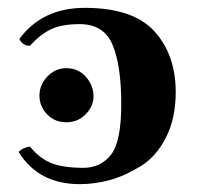

<svg xmlns="http://www.w3.org/2000/svg" viewBox="-20 -464 510 494"><path d="M150.9 -149.4Q120.6 -149.4 101.1 -169.9Q81.5 -190.4 81.5 -217.8Q81.5 -246.1 102.1 -267.3Q122.6 -288.6 150.9 -288.6Q188.5 -288.6 210 -254.4Q220.2 -236.8 220.7 -217.8Q220.7 -190.4 200.4 -169.9Q180.2 -149.4 150.9 -149.4ZM194.8 -32.2Q238.8 -32.2 265.4 -65.7Q292 -99.1 292 -195.8Q292 -295.9 269.5 -348.9Q247.1 -401.9 185.1 -401.9Q138.2 -401.9 110.6 -388.4Q83 -375 57.1 -346.2Q38.1 -346.2 29.8 -363.8Q88.9 -443.8 198.2 -443.8Q322.3 -443.8 377.2 -383.5Q432.1 -323.2 432.1 -227.1Q432.1 -160.2 407.5 -111.1Q382.8 -62 343 -37.1Q303.2 -12.2 264.2 -1.2Q225.1 9.8 185.1 9.8Q79.1 9.8 27.8 -73.2Q39.1 -84.5 57.1 -86.9Q82 -56.2 112.5 -44.2Q143.1 -32.2 194.8 -32.2Z"/></svg>

Font: Linux Libertine
Style: Bold
Weight: 700
Designer: Philipp H. Poll
Foundry: Philipp H. Poll
Version: Version 5.0.3